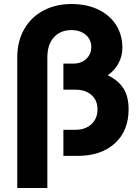

<svg xmlns="http://www.w3.org/2000/svg" viewBox="-20 -777 694 957"><path d="M336 -757Q412 -757 469.5 -729.5Q527 -702 558.5 -652.5Q590 -603 590 -539Q590 -498 571 -462Q552 -426 517 -402Q572 -375 596.5 -334.5Q621 -294 621 -232Q621 -125 552.5 -62.5Q484 0 366 0H296V-130H356Q405 -130 435.5 -158Q466 -186 466 -232Q466 -277 436 -303.5Q406 -330 356 -330H296V-460H346Q385 -460 410 -483.5Q435 -507 435 -542Q435 -580 407.5 -603.5Q380 -627 336 -627Q281 -627 248.5 -591Q216 -555 216 -490V160H66V-490Q66 -571 100.5 -631.5Q135 -692 196.5 -724.5Q258 -757 336 -757Z"/></svg>

Font: Evergrow Sans 
Style: ExtraBold
Weight: 800
Foundry: 10Web
Version: Version 1.000